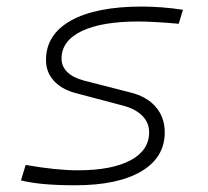

<svg xmlns="http://www.w3.org/2000/svg" viewBox="-20 -547 626 577"><path d="M205.6 9.8Q100.1 9.8 43 -4.9L57.1 -51.3Q149.4 -35.2 213.4 -35.2Q315.9 -35.2 372.1 -65.2Q428.2 -95.2 428.2 -149.4Q428.2 -178.2 407.7 -199Q387.2 -219.7 350.1 -229.5L206.1 -267.6Q164.6 -278.8 141.4 -304.7Q118.2 -330.6 118.2 -366.7Q118.2 -443.4 193.6 -485.4Q269 -527.3 406.7 -527.3Q434.1 -527.3 466.3 -524.9Q498.5 -522.5 529.8 -517.6L517.1 -475.6Q439 -482.4 396 -482.4Q285.6 -482.4 225.3 -453.4Q165 -424.3 165 -371.1Q165 -347.2 182.4 -330.3Q199.7 -313.5 231 -305.2L372.1 -269Q421.4 -256.8 448.2 -225.6Q475.1 -194.3 475.1 -149.4Q475.1 -73.7 404.5 -32Q334 9.8 205.6 9.8Z"/></svg>

Font: CaskaydiaCove NF ExtraLight
Style: Italic
Weight: 200
Italic angle: -10°
Designer: Aaron Bell
Foundry: Saja Typeworks
Version: Version 2111.001; VTT 6.35;Nerd Fonts 3.2.1